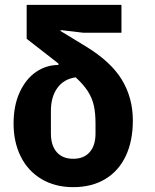

<svg xmlns="http://www.w3.org/2000/svg" viewBox="-20 -760 640 792"><path d="M323 -625 230 -636V-632L335 -568Q438 -505 483 -430.5Q528 -356 528 -263Q528 -178 498.5 -116Q469 -54 413.5 -21Q358 12 282 12Q207 12 151 -21.5Q95 -55 65.5 -114.5Q36 -174 36 -250Q36 -325 61.5 -380Q87 -435 129 -463.5Q171 -492 221 -492V-498L90 -600V-740H481V-625ZM292 -441Q243 -434 216.5 -397Q190 -360 190 -303V-209Q190 -160 214 -132.5Q238 -105 282 -105Q326 -105 350 -132.5Q374 -160 374 -209V-250Q374 -294 367 -325Q360 -356 342 -384Q324 -412 292 -441Z"/></svg>

Font: iA Writer Duo V
Style: Regular
Weight: 400
Designer: Mike Abbink, Paul van der Laan, Pieter van Rosmalen, Oliver Reichenstein
Foundry: Information Architects Inc.
Version: Version 2.000